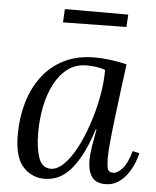

<svg xmlns="http://www.w3.org/2000/svg" viewBox="-52 -745 651 800"><g transform="rotate(5 274.0 -345.0)"><path d="M329 -511Q359 -511 395 -506.5Q431 -502 463 -494Q455 -434 447.5 -374.5Q440 -315 433.5 -261.5Q427 -208 423 -165.5Q419 -123 419 -99Q419 -79 422 -59Q425 -39 447 -39Q464 -39 484.5 -61Q505 -83 520 -136L548 -130Q545 -112 535.5 -88.5Q526 -65 510 -42Q494 -19 471 -4Q448 11 418 11Q378 11 361 -14Q344 -39 344 -79Q344 -108 349.5 -142Q355 -176 362 -213H359Q335 -139 309.5 -94.5Q284 -50 258.5 -27Q233 -4 209 3.5Q185 11 164 11Q110 11 73.5 -29Q37 -69 37 -163Q37 -233 55 -296Q73 -359 109.5 -407.5Q146 -456 201 -483.5Q256 -511 329 -511ZM298 -475Q253 -475 219.5 -450Q186 -425 164 -382.5Q142 -340 131.5 -287.5Q121 -235 121 -180Q121 -116 135 -74.5Q149 -33 186 -33Q213 -33 240.5 -60Q268 -87 292 -132.5Q316 -178 335 -234.5Q354 -291 365 -350Q376 -409 376 -463Q361 -469 341 -472Q321 -475 298 -475ZM184 -645 187 -701H452L449 -649Z"/></g></svg>

Font: Lora Italic
Style: Italic
Weight: 400
Italic angle: -3°
Designer: Olga Karpushina, Alexei Vanyashin (Cyrillic)
Foundry: Cyreal
Version: Version 2.210; ttfautohint (v1.8.1.43-b0c9)